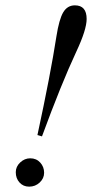

<svg xmlns="http://www.w3.org/2000/svg" viewBox="-20 -687 373 718"><path d="M137 -177 120 -182Q169 -409 191 -551Q201 -615 216.5 -641Q232 -667 260 -667Q304 -667 304 -616Q304 -576 265 -493Q209 -373 137 -177ZM145 -41Q145 -20 128.5 -4.5Q112 11 89 11Q67 11 53 -4.5Q39 -20 39 -43Q39 -64 55.5 -79.5Q72 -95 93 -95Q116 -95 130.5 -79Q145 -63 145 -41Z"/></svg>

Font: STIX MathJax Latin
Style: Italic
Weight: 400
Italic angle: -16.33°
Designer: MicroPress Inc., with final additions and corrections provided by Coen Hoffman, Elsevier (retired)
Version: Version 1.1.1